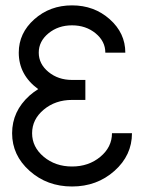

<svg xmlns="http://www.w3.org/2000/svg" viewBox="-20 -674 528 704"><path d="M244.1 9.8Q152.8 9.8 88.6 -47.4Q24.4 -104.5 24.4 -185.5Q24.4 -266.1 88.4 -323.7Q103.5 -336.9 120.1 -347.2Q48.8 -399.4 48.8 -481Q48.8 -552.7 106 -603.5Q163.1 -654.3 244.1 -654.3Q325.2 -654.3 382.3 -603.5Q439.5 -552.7 439.5 -481H366.2Q366.2 -522.5 330.6 -551.8Q294.9 -581.1 244.1 -581.1Q193.4 -581.1 157.7 -551.8Q122.1 -522.5 122.1 -481Q122.1 -439.5 157.7 -410.2Q193.4 -380.9 244.1 -380.9H293V-307.6H244.1Q183.1 -307.6 140.4 -272Q97.7 -236.3 97.7 -185.5Q97.7 -134.8 140.4 -99.1Q183.1 -63.5 244.1 -63.5Q305.2 -63.5 347.9 -99.1Q390.6 -134.8 390.6 -185.5H463.9Q463.9 -104.5 399.7 -47.4Q335.4 9.8 244.1 9.8Z"/></svg>

Font: Catrinity
Style: Regular
Weight: 400
Designer: Alexander Lange
Foundry: High-Logic / Made with FontCreator
Version: Version 2.090;May 20, 2024;FontCreator 15.0.0.2974 64-bit